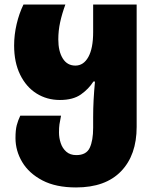

<svg xmlns="http://www.w3.org/2000/svg" viewBox="-20 -573 675 843"><path d="M314 250Q225 250 166 219Q107 188 77.5 138.5Q48 89 48 33Q48 -2 53.5 -23Q59 -44 69 -65H248Q243 -41 241 -27Q239 -13 239 9Q239 32 246.5 55Q254 78 271 93Q288 108 315 108Q359 108 374 76Q389 44 389 -12V-58Q389 -97 391 -134.5Q393 -172 397 -215H390Q370 -183 335.5 -158.5Q301 -134 243 -134Q186 -134 140.5 -162.5Q95 -191 68.5 -245Q42 -299 42 -373Q42 -420 53 -467Q64 -514 83 -553H267Q252 -512 244 -475Q236 -438 236 -400Q236 -348 255.5 -316.5Q275 -285 311 -285Q347 -285 368 -323Q389 -361 389 -432V-553H580V-16Q580 108 511.5 179Q443 250 314 250Z"/></svg>

Font: Noto Sans Georgian Black
Style: Regular
Weight: 900
Designer: Monotype Design Team, Akaki Razmadze
Foundry: Google LLC
Version: Version 2.005; ttfautohint (v1.8.4.7-5d5b)